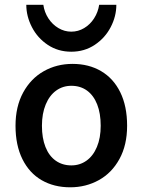

<svg xmlns="http://www.w3.org/2000/svg" viewBox="-20 -777 601 809"><path d="M285.6 -507.8Q354 -507.8 406 -477.3Q458 -446.8 486.8 -388.2Q515.6 -329.6 515.6 -247.1Q515.6 -166 483.4 -107.2Q451.2 -48.3 396.5 -18.1Q341.8 12.2 275.9 12.2Q207.5 12.2 155.5 -17.8Q103.5 -47.9 74.5 -106.4Q45.4 -165 45.4 -247.1Q45.4 -328.1 77.6 -387.2Q109.9 -446.3 164.6 -477.1Q219.2 -507.8 285.6 -507.8ZM280.8 -80.1Q316.4 -80.1 344.5 -100.1Q372.6 -120.1 388.4 -158Q404.3 -195.8 404.3 -247.1Q404.3 -299.3 389.4 -337.2Q374.5 -375 346.7 -395.3Q318.8 -415.5 280.8 -415.5Q244.6 -415.5 216.6 -395.3Q188.5 -375 172.6 -336.7Q156.7 -298.3 156.7 -247.1Q156.7 -195.3 171.6 -157.7Q186.5 -120.1 214.6 -100.1Q242.7 -80.1 280.8 -80.1ZM280.3 -559.1Q224.6 -559.1 181.4 -587.9Q138.2 -616.7 114.5 -662.6Q90.8 -708.5 90.8 -756.8H162.6Q167 -725.6 183.8 -699.7Q200.7 -673.8 226.1 -658.7Q251.5 -643.6 280.3 -643.6Q309.6 -643.6 334.7 -658.7Q359.9 -673.8 376.5 -699.7Q393.1 -725.6 397.9 -756.8H470.2Q470.2 -708.5 446.5 -662.8Q422.9 -617.2 379.4 -588.1Q335.9 -559.1 280.3 -559.1Z"/></svg>

Font: Lesson One Medium
Style: Regular
Weight: 500
Designer: But Ko, Victor Gaultney, Annie Olsen, Julie Remington, Don Collingsworth, Eric Hays, Becca Hirsbrunner
Version: Version 1.100